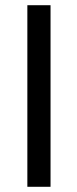

<svg xmlns="http://www.w3.org/2000/svg" viewBox="-20 -715 297 737"><path d="M85 2V-695H174V2Z"/></svg>

Font: Repo Regular
Style: Regular
Weight: 400
Designer: Stefan Peev
Foundry: Context Ltd
Version: Version 1.502